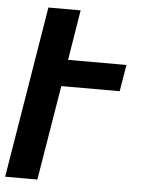

<svg xmlns="http://www.w3.org/2000/svg" viewBox="-53 -777 605 819"><g transform="rotate(5 250.0 -367.5)"><path d="M0 0 121 -735H259L224 -520H474L455 -406H205L138 0Z"/></g></svg>

Font: Iosevka Heavy Oblique
Style: Regular
Weight: 900
Italic angle: -9°
Monospace: yes
Designer: Belleve Invis
Foundry: Belleve Invis
Version: Version 32.5.0; ttfautohint (v1.8.4)